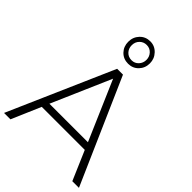

<svg xmlns="http://www.w3.org/2000/svg" viewBox="-314 -1210 1343 1343"><g transform="rotate(45 357.5 -539.0)"><path d="M248.9 -966.7Q248.9 -1013.3 279.4 -1045.6Q310 -1077.8 356.7 -1077.8Q401.1 -1077.8 432.2 -1045Q463.3 -1012.2 463.3 -966.7Q463.3 -920 432.8 -888.3Q402.2 -856.7 356.7 -856.7Q310 -856.7 279.4 -888.3Q248.9 -920 248.9 -966.7ZM283.3 -966.7Q283.3 -934.4 303.9 -912.8Q324.4 -891.1 356.7 -891.1Q387.8 -891.1 408.3 -913.3Q428.9 -935.6 428.9 -966.7Q428.9 -997.8 408.3 -1020Q387.8 -1042.2 356.7 -1042.2Q325.6 -1042.2 304.4 -1020.6Q283.3 -998.9 283.3 -966.7ZM143.3 -216.7 50 0H-13.3L327.8 -777.8H385.6L727.8 0H662.2L568.9 -216.7ZM356.7 -708.9 165.6 -270H546.7Z"/></g></svg>

Font: Paperlogy 3 Light
Style: Regular
Weight: 300
Designer: redesigned by Lee Juim, glyphs from Gmarket Sans & Montserrat
Foundry: PT&
Version: Version 1.001